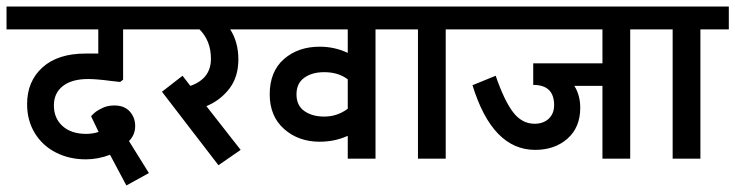

<svg xmlns="http://www.w3.org/2000/svg" viewBox="-44 -486 2252 588"><path d="M121 -163Q121 -124 147.5 -100Q174 -76 220 -76Q240 -76 258 -82L235 -130Q237 -133 245.5 -140.5Q254 -148 270 -155.5Q286 -163 306 -163Q337 -163 353.5 -144.5Q370 -126 370 -100Q370 -73 351 -54L412 44L343 82L293 -12Q256 2 219 2Q168 2 127 -19Q86 -40 62.5 -78.5Q39 -117 39 -167Q39 -237 86 -279.5Q133 -322 218 -322H257V-396H-24V-466H454V-396H333V-242L324 -235L297 -238Q251 -244 226 -244Q176 -244 148.5 -222.5Q121 -201 121 -163Z M661 -396Q686 -357 686 -304Q686 -250 658 -214Q630 -178 588 -161L693 -27L625 20L452 -205L515 -254L539 -223Q602 -245 602 -306Q602 -361 567 -396H406V-466H769V-396Z M1106 -396V0H1021V-70Q981 -52 935 -52Q870 -52 826 -91Q782 -130 782 -197Q782 -267 825.5 -305Q869 -343 935 -343Q981 -343 1021 -324V-396H721V-466H1195V-396ZM1021 -153V-243Q992 -265 949 -265Q912 -265 888 -248Q864 -231 864 -197Q864 -163 888 -146Q912 -129 949 -129Q989 -129 1021 -153Z M1321 -396V0H1236V-396H1147V-466H1408V-396Z M1886 -396V0H1801V-223H1715Q1733 -194 1733 -156Q1733 -96 1694 -61.5Q1655 -27 1595 -27Q1464 -27 1403 -225L1474 -254Q1501 -176 1528 -141.5Q1555 -107 1593 -107Q1620 -107 1636.5 -122.5Q1653 -138 1653 -164Q1653 -226 1589 -226V-292H1801V-396H1360V-466H1975V-396Z M2101 -396V0H2016V-396H1927V-466H2188V-396Z"/></svg>

Font: Cambay Devanagari
Style: Regular
Weight: 700
Designer: Pooja Saxena
Foundry: Pooja Saxena
Version: Version 1.095;PS 001.095;hotconv 1.0.70;makeotf.lib2.5.58329